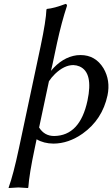

<svg xmlns="http://www.w3.org/2000/svg" viewBox="-20 -718 570 973"><path d="M228 -306.2 178.2 -71.8Q205.1 -28.8 254.4 -28.8Q385.3 -30.3 423.3 -208Q453.6 -350.1 383.3 -381.3Q368.2 -387.7 351.6 -388.2Q305.7 -388.2 258.8 -343.3Q240.7 -325.7 228 -306.2ZM156.2 32.2Q127.9 165.5 123.5 231.9L121.1 234.9Q119.1 234.9 73.7 231.9L23.9 234.9V231.9Q47.4 168 76.2 32.2L185.5 -481.9Q213.4 -614.3 215.3 -669.9L218.3 -672.9Q253.4 -675.8 312.5 -698.2Q320.3 -696.3 319.3 -688Q292.5 -607.4 269 -500L246.1 -392.1L238.3 -358.9Q295.9 -428.2 369.1 -438Q378.4 -439 388.2 -439Q463.4 -439 504.4 -372.1Q540.5 -310.5 524.9 -234.9Q498.5 -111.8 398.9 -41Q327.6 9.3 251 9.8Q201.7 9.3 165.5 -12.2Z"/></svg>

Font: Linux Biolinum Slanted O
Style: Slanted
Weight: 400
Designer: Philipp H. Poll
Foundry: Philipp H. Poll
Version: Version 1.0.4